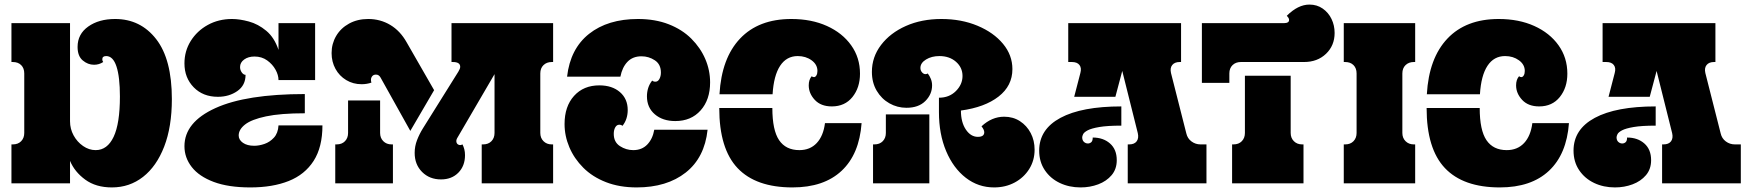

<svg xmlns="http://www.w3.org/2000/svg" viewBox="-20 -801 7637 839"><path d="M30 0V-170H36Q59 -170 72.5 -184Q86 -198 86 -220V-480Q86 -503 72.5 -516.5Q59 -530 36 -530H30V-700H286V-271Q286 -238 301.5 -209.5Q317 -181 343 -163Q369 -145 398 -145Q449 -145 476.5 -203Q504 -261 504 -379Q504 -465 489 -510.5Q474 -556 444 -556Q427 -556 427 -542Q427 -535 431 -530Q413 -518 391 -518Q364 -518 341.5 -537Q319 -556 319 -596Q319 -652 365.5 -685Q412 -718 483 -718Q594 -718 662.5 -630Q731 -542 731 -368Q731 -247 697.5 -160.5Q664 -74 605 -28Q546 18 469 18Q399 18 352.5 -16Q306 -50 286 -98V0Z M786 -524Q786 -578 813.5 -622Q841 -666 888 -692Q935 -718 994 -718Q1027 -718 1067.5 -707Q1108 -696 1143.5 -666.5Q1179 -637 1197 -583V-700H1357V-451H1197Q1197 -473 1184 -496.5Q1171 -520 1147.5 -537Q1124 -554 1092 -554Q1065 -554 1047 -541Q1029 -528 1029 -508Q1029 -495 1036.5 -484.5Q1044 -474 1053 -474Q1053 -428 1017 -403Q981 -378 932 -378Q867 -378 826.5 -419.5Q786 -461 786 -524ZM786 -162Q786 -267 921 -328.5Q1056 -390 1312 -390V-306Q1206 -306 1142.5 -292.5Q1079 -279 1051 -257Q1023 -235 1023 -209Q1023 -190 1041.5 -177Q1060 -164 1091 -164Q1112 -164 1135.5 -172Q1159 -180 1177 -199.5Q1195 -219 1197 -253H1389Q1389 -158 1350.5 -98Q1312 -38 1241.5 -10Q1171 18 1074 18Q978 18 914 -6Q850 -30 818 -71Q786 -112 786 -162Z M1877 -407 1773 -229 1643 -462Q1636 -475 1623 -475Q1612 -475 1606.5 -468Q1601 -461 1601 -452Q1601 -449 1601.5 -446Q1602 -443 1603 -440Q1583 -433 1560 -433Q1523 -433 1493 -451Q1463 -469 1446 -500Q1429 -531 1429 -569Q1429 -610 1449 -644Q1469 -678 1505.5 -698Q1542 -718 1589 -718Q1642 -718 1685.5 -692Q1729 -666 1757 -616ZM1953 -700H2397V-530H2391Q2369 -530 2355 -516.5Q2341 -503 2341 -480V-220Q2341 -198 2355 -184Q2369 -170 2391 -170H2397V0H2085V-170H2091Q2114 -170 2127.5 -184Q2141 -198 2141 -220V-477L1977 -196Q1974 -190 1974 -185Q1974 -175 1981 -170Q1986 -167 1991 -167Q1995 -167 2001 -170Q2006 -160 2009 -148.5Q2012 -137 2012 -123Q2012 -76 1983 -46.5Q1954 -17 1907 -17Q1857 -17 1824.5 -49.5Q1792 -82 1792 -133Q1792 -162 1802.5 -189Q1813 -216 1828 -240L1983 -488Q1991 -501 1991 -509Q1991 -530 1959 -530H1953ZM1697 -170V0H1445V-170H1451Q1474 -170 1487.5 -184Q1501 -198 1501 -220V-362H1641V-220Q1641 -198 1655 -184Q1669 -170 1691 -170Z M2458 -466Q2472 -588 2554 -653Q2636 -718 2768 -718Q2843 -718 2902 -695Q2961 -672 3001 -632Q3041 -592 3062 -543Q3083 -494 3083 -441Q3083 -365 3041.5 -318.5Q3000 -272 2931 -272Q2876 -272 2841.5 -301.5Q2807 -331 2807 -380Q2807 -399 2812.5 -416.5Q2818 -434 2830 -449Q2835 -444 2844 -444Q2855 -444 2861.5 -456Q2868 -468 2868 -484Q2868 -520 2841.5 -537.5Q2815 -555 2783 -555Q2745 -555 2722 -531Q2699 -507 2691 -466ZM3072 -234Q3059 -112 2976.5 -47Q2894 18 2762 18Q2687 18 2628 -5Q2569 -28 2529 -68Q2489 -108 2468 -157.5Q2447 -207 2447 -259Q2447 -336 2488.5 -382Q2530 -428 2599 -428Q2655 -428 2689 -398.5Q2723 -369 2723 -320Q2723 -301 2717.5 -283.5Q2712 -266 2700 -251Q2695 -256 2686 -256Q2675 -256 2668.5 -244.5Q2662 -233 2662 -216Q2662 -180 2689 -162.5Q2716 -145 2747 -145Q2785 -145 2808.5 -169.5Q2832 -194 2839 -234Z M3124 -389Q3133 -547 3214 -632.5Q3295 -718 3438 -718Q3526 -718 3593.5 -687.5Q3661 -657 3699.5 -603Q3738 -549 3738 -479Q3738 -418 3705 -377Q3672 -336 3615 -336Q3567 -336 3540.5 -364.5Q3514 -393 3514 -428Q3514 -453 3527 -468Q3531 -464 3537 -464Q3543 -464 3547.5 -471.5Q3552 -479 3552 -491Q3552 -519 3526.5 -537.5Q3501 -556 3466 -556Q3417 -556 3389 -513.5Q3361 -471 3356 -389ZM3355 -329Q3355 -232 3384.5 -188.5Q3414 -145 3473 -145Q3520 -145 3549 -176Q3578 -207 3585 -263H3745Q3735 -127 3657.5 -54.5Q3580 18 3443 18Q3283 18 3203 -66.5Q3123 -151 3123 -329Z M3790 -487Q3790 -552 3830 -604.5Q3870 -657 3938.5 -687.5Q4007 -718 4094 -718Q4181 -718 4251.5 -688.5Q4322 -659 4363 -609.5Q4404 -560 4404 -499Q4404 -426 4343.5 -379Q4283 -332 4179 -318Q4179 -267 4200.5 -235Q4222 -203 4253 -203Q4281 -203 4281 -223Q4281 -234 4269 -249Q4314 -291 4368 -291Q4407 -291 4437 -271.5Q4467 -252 4484 -219.5Q4501 -187 4501 -147Q4501 -100 4477.5 -62.5Q4454 -25 4414 -3.5Q4374 18 4324 18Q4255 18 4200.5 -24Q4146 -66 4114.5 -140.5Q4083 -215 4083 -311V-374Q4128 -374 4157 -403Q4186 -432 4186 -469Q4186 -506 4157.5 -531Q4129 -556 4085 -556Q4051 -556 4026.5 -541Q4002 -526 4002 -504Q4002 -493 4009 -485Q4016 -477 4024 -477Q4030 -477 4034 -480Q4042 -470 4047.5 -456.5Q4053 -443 4053 -428Q4053 -389 4023.5 -359.5Q3994 -330 3941 -330Q3901 -330 3866.5 -349.5Q3832 -369 3811 -404.5Q3790 -440 3790 -487ZM3851 -301H4041V0H3795V-170H3801Q3824 -170 3837.5 -184Q3851 -198 3851 -220Z M5141 -700V-530H5135Q5113 -530 5102.5 -517Q5092 -504 5097 -482L5164 -218Q5169 -196 5186.5 -183Q5204 -170 5226 -170H5252V0H4908V-170H4914Q4937 -170 4947 -183.5Q4957 -197 4952 -219L4884 -491L4854 -378H4674L4701 -482Q4707 -504 4697 -517Q4687 -530 4664 -530H4648V-700ZM4702 18Q4652 18 4611 -1.5Q4570 -21 4545.5 -57.5Q4521 -94 4521 -143Q4521 -236 4614 -286Q4707 -336 4880 -336V-252Q4819 -252 4784 -246Q4749 -240 4733 -231.5Q4717 -223 4713 -214.5Q4709 -206 4709 -201Q4709 -188 4716.5 -181Q4724 -174 4734 -174Q4742 -174 4748.5 -179.5Q4755 -185 4755 -200Q4801 -200 4830.5 -174Q4860 -148 4860 -101Q4860 -62 4837.5 -35.5Q4815 -9 4779 4.5Q4743 18 4702 18Z M5232 -439V-700H5592Q5613 -700 5613 -714Q5613 -719 5610 -723.5Q5607 -728 5603 -732Q5652 -781 5702 -781Q5735 -781 5760 -763.5Q5785 -746 5798.5 -718Q5812 -690 5812 -657Q5812 -602 5774.5 -566Q5737 -530 5678 -530H5402Q5380 -530 5366 -516.5Q5352 -503 5352 -480V-439ZM5676 0H5364V-170H5370Q5393 -170 5406.5 -184Q5420 -198 5420 -220V-470H5620V-220Q5620 -198 5634 -184Q5648 -170 5670 -170H5676Z M6164 -170V0H5852V-170H5858Q5881 -170 5894.5 -184Q5908 -198 5908 -220V-480Q5908 -503 5894.5 -516.5Q5881 -530 5858 -530H5852V-700H6164V-530H6158Q6136 -530 6122 -516.5Q6108 -503 6108 -480V-220Q6108 -198 6122 -184Q6136 -170 6158 -170Z M6215 -389Q6224 -547 6305 -632.5Q6386 -718 6529 -718Q6617 -718 6684.5 -687.5Q6752 -657 6790.5 -603Q6829 -549 6829 -479Q6829 -418 6796 -377Q6763 -336 6706 -336Q6658 -336 6631.5 -364.5Q6605 -393 6605 -428Q6605 -453 6618 -468Q6622 -464 6628 -464Q6634 -464 6638.5 -471.5Q6643 -479 6643 -491Q6643 -519 6617.5 -537.5Q6592 -556 6557 -556Q6508 -556 6480 -513.5Q6452 -471 6447 -389ZM6446 -329Q6446 -232 6475.5 -188.5Q6505 -145 6564 -145Q6611 -145 6640 -176Q6669 -207 6676 -263H6836Q6826 -127 6748.5 -54.5Q6671 18 6534 18Q6374 18 6294 -66.5Q6214 -151 6214 -329Z M7476 -700V-530H7470Q7448 -530 7437.5 -517Q7427 -504 7432 -482L7499 -218Q7504 -196 7521.5 -183Q7539 -170 7561 -170H7587V0H7243V-170H7249Q7272 -170 7282 -183.5Q7292 -197 7287 -219L7219 -491L7189 -378H7009L7036 -482Q7042 -504 7032 -517Q7022 -530 6999 -530H6983V-700ZM7037 18Q6987 18 6946 -1.5Q6905 -21 6880.5 -57.5Q6856 -94 6856 -143Q6856 -236 6949 -286Q7042 -336 7215 -336V-252Q7154 -252 7119 -246Q7084 -240 7068 -231.5Q7052 -223 7048 -214.5Q7044 -206 7044 -201Q7044 -188 7051.5 -181Q7059 -174 7069 -174Q7077 -174 7083.5 -179.5Q7090 -185 7090 -200Q7136 -200 7165.5 -174Q7195 -148 7195 -101Q7195 -62 7172.5 -35.5Q7150 -9 7114 4.5Q7078 18 7037 18Z"/></svg>

Font: Exile
Style: Regular
Weight: 400
Designer: Bartłomiej Rózga @rozgatype
Version: Version 1.000; ttfautohint (v1.8.4.7-5d5b)